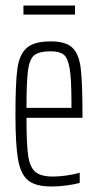

<svg xmlns="http://www.w3.org/2000/svg" viewBox="-20 -668 356 696"><path d="M279 -241H76Q76 -147 82 -104.5Q88 -62 108 -45Q128 -28 172 -28Q195 -28 222.5 -32Q250 -36 269 -42V-5Q252 0 223.5 4Q195 8 167 8Q109 8 82 -14Q55 -36 45.5 -89.5Q36 -143 36 -254Q36 -368 43 -419Q50 -470 76.5 -494Q103 -518 164 -518Q218 -518 242 -495.5Q266 -473 272.5 -421.5Q279 -370 279 -256ZM76 -277H239V-297Q239 -381 232.5 -419.5Q226 -458 211 -470Q196 -482 163 -482Q122 -482 104.5 -468Q87 -454 81.5 -413Q76 -372 76 -277ZM65 -615V-648H252V-615Z"/></svg>

Font: Saira Ultra Condensed ExLight
Style: Regular
Weight: 200
Width: 1
Designer: Hector Gatti with collaboration of the Omnibus-Type team
Foundry: Omnibus-Type
Version: Version 1.001; ttfautohint (v1.8)